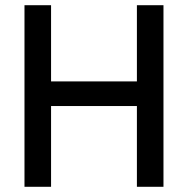

<svg xmlns="http://www.w3.org/2000/svg" viewBox="-20 -717 722 737"><path d="M607.5 0H505.5V-310H176V0H74V-697H176V-404.5H505.5V-697H607.5Z"/></svg>

Font: Acari Sans Neue SemiBold
Style: Regular
Weight: 600
Designer: Alfredo Marco Pradil (font), Cristiano Sobral (main changes)
Foundry: Hanken Design Co. (font), Cristiano Sobral (main changes)
Version: Version 2.459;March 19, 2022;FontCreator 14.0.0.2808 64-bit;